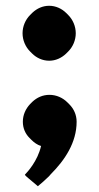

<svg xmlns="http://www.w3.org/2000/svg" viewBox="-20 -501 342 664"><path d="M58 -386C58 -362 68 -339 84 -323L91 -316C106 -301 127 -291 150 -291C172 -291 192 -300 208 -315L209 -316L216 -323C232 -339 242 -362 242 -386C242 -410 232 -433 216 -449L209 -456C194 -471 173 -481 150 -481C128 -481 108 -472 92 -457L91 -456L84 -449C68 -433 58 -410 58 -386ZM151 -173C128 -173 108 -164 92 -149L91 -148L84 -141C69 -125 59 -104 59 -80C59 -57 68 -38 82 -24L89 -17C98 -8 109 0 122 4C110 56 75 94 67 102L66 104L73 111L111 143C124 132 137 121 149 109L156 101C204 53 245 -8 245 -80C245 -104 235 -125 220 -140L213 -147C197 -163 175 -173 151 -173Z"/></svg>

Font: Hussar Woodtype
Style: Blk
Weight: 900
Foundry: Cannot Into Space Fonts
Version: Version 1.07